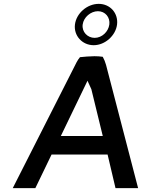

<svg xmlns="http://www.w3.org/2000/svg" viewBox="-20 -984 780 994"><path d="M408 -857C413 -895 450 -926 487 -926C525 -926 551 -894 546 -857C541 -820 508 -788 470 -788C433 -788 403 -819 408 -857ZM368 -857C361 -800 405 -750 465 -750C524 -750 579 -800 586 -857C593 -915 551 -964 491 -964C431 -964 375 -915 368 -857ZM695 -10 529 -648C525 -663 519 -677 512 -690C500 -692 483 -693 469 -693C442 -692 417 -691 394 -688C381 -673 371 -651 361 -631L46 -10H163L247 -184H537L578 -10ZM295 -280 433 -566 453 -522 512 -280Z"/></svg>

Font: Bluebird
Style: LiObl
Weight: 300
Designer: Jasper
Foundry: Cannot Into Space Fonts
Version: Version 0.98